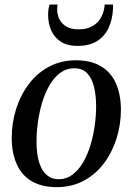

<svg xmlns="http://www.w3.org/2000/svg" viewBox="-20 -796 572 828"><path d="M307 -536Q371.5 -536 414.5 -510.8Q457.5 -485.5 479.2 -438Q501 -390.5 501.5 -323Q501.5 -259.5 482.8 -199.5Q464 -139.5 428.5 -92Q393 -44.5 341.5 -16.8Q290 11 224.5 11Q160.5 11 117.2 -14.2Q74 -39.5 52.5 -87.2Q31 -135 30.5 -200.5Q30.5 -265.5 49.5 -325.8Q68.5 -386 104.2 -433.5Q140 -481 191.5 -508.5Q243 -536 307 -536ZM300 -501.5Q266.5 -501.5 240.2 -482.2Q214 -463 194.5 -430Q175 -397 162.5 -356Q150 -315 143.8 -271Q137.5 -227 137.5 -186Q137.5 -131.5 149 -95.2Q160.5 -59 181.8 -41Q203 -23 233 -23Q266 -23 292.2 -42.5Q318.5 -62 337.8 -94.8Q357 -127.5 369.5 -168.2Q382 -209 388.2 -252.5Q394.5 -296 394.5 -336.5Q394.5 -385.5 385.2 -422.5Q376 -459.5 355.5 -480.5Q335 -501.5 300 -501.5ZM314 -598Q271 -598 243 -615.8Q215 -633.5 201.2 -664Q187.5 -694.5 187.5 -732.5Q187.5 -748.5 189.5 -758.8Q191.5 -769 193.5 -776.5H228Q228 -773.5 227.2 -768.5Q226.5 -763.5 226.5 -754Q226.5 -733.5 235.8 -714Q245 -694.5 265.5 -682Q286 -669.5 319.5 -669.5Q357 -669.5 381.2 -684.8Q405.5 -700 417.8 -724.5Q430 -749 431.5 -776.5H467.5Q467.5 -772.5 467.5 -767.2Q467.5 -762 467 -754Q464.5 -710.5 448 -675Q431.5 -639.5 398.5 -618.8Q365.5 -598 314 -598Z"/></svg>

Font: Merriweather 96pt
Style: Italic
Weight: 400
Italic angle: -7.8°
Version: Version 2.101